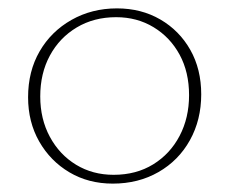

<svg xmlns="http://www.w3.org/2000/svg" viewBox="-20 -433 547 458"><path d="M249 5Q191 5 145.5 -22Q100 -49 73.5 -95.5Q47 -142 47 -201Q47 -263 74.5 -310.5Q102 -358 150.5 -385.5Q199 -413 259 -413Q317 -413 362.5 -386.5Q408 -360 434 -314Q460 -268 460 -208Q460 -147 433 -98.5Q406 -50 358 -22.5Q310 5 249 5ZM251 -16Q305 -16 345.5 -41Q386 -66 408.5 -109Q431 -152 431 -206Q431 -261 408.5 -302.5Q386 -344 346.5 -368Q307 -392 257 -392Q204 -392 163 -367.5Q122 -343 99 -300.5Q76 -258 76 -203Q76 -149 99 -106.5Q122 -64 161.5 -40Q201 -16 251 -16Z"/></svg>

Font: Ysabeau Office Thin
Style: Regular
Weight: 250
Designer: Christian Thalmann (Catharsis Fonts)
Version: Version 2.001;gftools[0.9.30]; featfreeze: tnum,lnum,ss02